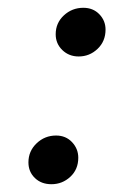

<svg xmlns="http://www.w3.org/2000/svg" viewBox="-20 -463 321 493"><path d="M112 10Q86 10 69.5 -6Q53 -22 53 -46Q53 -75 74 -95Q95 -115 124 -115Q149 -115 165 -98Q181 -81 181 -58Q181 -28 160.5 -9Q140 10 112 10ZM182 -318Q157 -318 140 -334.5Q123 -351 123 -375Q123 -404 144 -423.5Q165 -443 194 -443Q219 -443 235 -426.5Q251 -410 251 -387Q251 -357 230.5 -337.5Q210 -318 182 -318Z"/></svg>

Font: Lisu Bosa Medium
Style: Italic
Weight: 500
Italic angle: -19°
Designer: David Morse, Annie Olsen, Victor Gaultney, Frank Grießhammer (Latin)
Foundry: SIL International
Version: Version 2.000